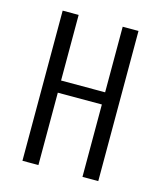

<svg xmlns="http://www.w3.org/2000/svg" viewBox="-94 -660 612 730"><g transform="rotate(15 212.0 -295.5)"><path d="M62.7 0V-591H125.6V-332.8H299V-591H361.2V0H299V-284.9H125.6V0Z"/></g></svg>

Font: Alumni Sans Thin
Style: Regular
Weight: 100
Designer: Robert E. Leuschke
Foundry: Robert E. Leuschke
Version: Version 1.018